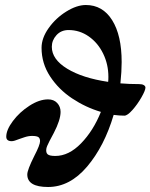

<svg xmlns="http://www.w3.org/2000/svg" viewBox="-20 -733 601 767"><path d="M561 -383Q561 -372 545 -344Q529 -316 509 -293.5Q489 -271 477 -271Q457 -271 434 -274Q397 -149 328 -67.5Q259 14 172 14Q89 14 89 -36Q89 -54 117 -110Q140 -154 140 -169Q140 -181 133 -185.5Q126 -190 108 -190Q93 -190 77 -184.5Q61 -179 58 -178Q36 -169 27 -169Q5 -169 5 -187Q5 -214 31.5 -249.5Q58 -285 97.5 -310.5Q137 -336 172 -336Q195 -336 208.5 -321.5Q222 -307 222 -286Q222 -254 195 -202Q190 -193 178 -170Q166 -147 165 -138Q163 -123 170.5 -116.5Q178 -110 201 -110Q255 -110 304 -160.5Q353 -211 383 -286Q322 -304 268 -340Q214 -376 180 -428Q146 -480 146 -542Q146 -581 174.5 -621Q203 -661 245 -687Q287 -713 323 -713Q390 -713 428 -652.5Q466 -592 466 -485Q466 -448 461 -400Q497 -397 536 -397Q548 -397 554.5 -393Q561 -389 561 -383ZM412 -406Q413 -413 413 -426Q413 -476 392 -519Q371 -562 334.5 -587.5Q298 -613 254 -613Q224 -613 205.5 -592.5Q187 -572 187 -546Q187 -496 248.5 -458.5Q310 -421 412 -406Z"/></svg>

Font: EB Garamond ExtraBold
Style: Italic
Weight: 800
Italic angle: -17.2°
Designer: Georg Duffner and Octavio Pardo
Foundry: Georg Duffner
Version: Version 1.000